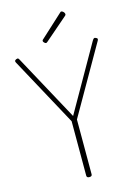

<svg xmlns="http://www.w3.org/2000/svg" viewBox="-162 -1213 939 1311"><g transform="rotate(-15 307.5 -557.0)"><path d="M301 14Q282 14 282 -1V-386L18 -872Q14 -880 16 -884.5Q18 -889 26 -893Q37 -897 41 -893.5Q45 -890 51 -878L301 -418L563 -878Q570 -890 575 -893.5Q580 -897 588 -893Q598 -889 599.5 -884.5Q601 -880 597 -872L320 -388V-1Q320 14 301 14ZM252 -947Q247 -947 240 -953.5Q233 -960 233 -965Q233 -967 233.5 -970Q234 -973 237 -975L395 -1120Q399 -1123 401 -1125.5Q403 -1128 407 -1128Q412 -1128 417.5 -1124Q423 -1120 426.5 -1114.5Q430 -1109 430 -1104Q430 -1101 429.5 -1099Q429 -1097 426 -1094L263 -953Q259 -950 257 -948.5Q255 -947 252 -947Z"/></g></svg>

Font: Playwrite HR Lijeva Thin
Style: Regular
Weight: 250
Designer: Veronika Burian, José Scaglione
Foundry: TypeTogether
Version: Version 1.002